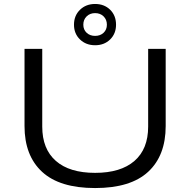

<svg xmlns="http://www.w3.org/2000/svg" viewBox="-20 -931 954 963"><path d="M351.1 -807.1Q351.1 -852.5 381.1 -881.8Q411.1 -911.1 457 -911.1Q502.9 -911.1 532.5 -882.1Q562 -853 562 -807.1Q562 -762.2 532.5 -733.2Q502.9 -704.1 457 -704.1Q411.1 -704.1 381.1 -733.2Q351.1 -762.2 351.1 -807.1ZM516.1 -807.1Q516.1 -832.5 499.5 -848.9Q482.9 -865.2 457 -865.2Q431.2 -865.2 414.6 -848.9Q397.9 -832.5 397.9 -807.1Q397.9 -782.2 414.6 -766.6Q431.2 -751 457 -751Q482.9 -751 499.5 -766.6Q516.1 -782.2 516.1 -807.1ZM103 -298.8V-686H191.9V-295.9Q191.9 -183.6 260.3 -123.8Q328.6 -64 457 -64Q585.4 -64 654.3 -123.8Q723.1 -183.6 723.1 -295.9V-686H811V-298.8Q811 -150.4 722.9 -69.1Q634.8 12.2 457 12.2Q279.3 12.2 191.2 -69.1Q103 -150.4 103 -298.8Z"/></svg>

Font: Archivo Expanded Light
Style: Regular
Weight: 300
Width: 7
Designer: Hector Gatti
Foundry: Omnibus-Type
Version: Version 2.001